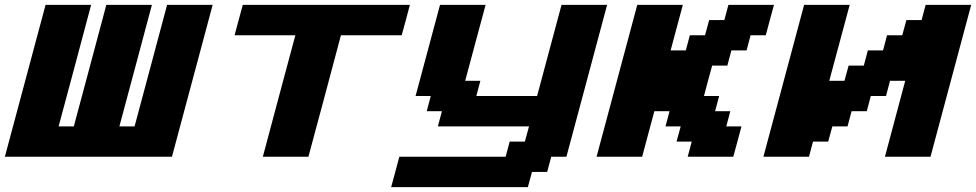

<svg xmlns="http://www.w3.org/2000/svg" viewBox="-20 -645 4016 790"><path d="M0 0H687.5Q715.3 -104 771.2 -312.3Q827.1 -520.5 855 -625H667.5Q645.5 -542 600.8 -375.2Q556.2 -208.5 533.7 -125H471.2Q493.7 -208.5 538.3 -375.2Q583 -542 605 -625H417.5Q395.5 -542 350.8 -375.2Q306.2 -208.5 283.7 -125H221.2Q243.7 -208 288.3 -375Q333 -542 355 -625H167.5Q139.6 -520.5 83.7 -312.3Q27.8 -104 0 0Z M1061.5 0H1249Q1271.5 -83 1316.2 -250Q1360.8 -417 1382.8 -500H1632.8Q1638.7 -520.5 1649.9 -562.3Q1661.1 -604 1666.5 -625H979Q973.1 -604 961.9 -562.3Q950.7 -520.5 945.3 -500H1195.3Q1172.9 -417 1128.2 -250Q1083.5 -83 1061.5 0Z M1589.4 125H2151.9L2168.9 62.5H2231.4L2248 0H2310.5Q2338.4 -104 2394.3 -312.3Q2450.2 -520.5 2478 -625H2290.5Q2273.4 -562.5 2240.2 -437.5Q2207 -312.5 2189.9 -250H1939.9L1956.5 -312.5H1894L1978 -625H1790.5Q1773.9 -562.5 1740.2 -437.5Q1706.5 -312.5 1689.9 -250H1752.4L1735.8 -187.5H1798.3L1781.7 -125H2156.7L2139.6 -62.5H2077.1L2060.5 0H1623Q1617.7 21 1606.4 62.5Q1595.2 104 1589.4 125Z M2809.6 0H2997.1Q3002.9 -21 3014.2 -62.5Q3025.4 -104 3030.8 -125H2968.3L2984.9 -187.5H2922.4L2939 -250H2876.5Q2881.8 -270.5 2893.1 -312.3Q2904.3 -354 2910.2 -375H2972.7L2989.3 -437.5H3051.8L3068.4 -500H3130.9Q3136.2 -520.5 3147.5 -562.3Q3158.7 -604 3164.6 -625H2977.1L2960.4 -562.5H2897.9L2880.9 -500H2818.4L2801.8 -437.5H2739.3L2789.6 -625H2602.1Q2574.2 -520.5 2518.3 -312.3Q2462.4 -104 2434.6 0H2622.1L2672.4 -187.5H2734.9L2718.3 -125H2780.8L2763.7 -62.5H2826.2Z M3621.1 0H3808.6Q3836.4 -104 3892.3 -312.3Q3948.2 -520.5 3976.1 -625H3788.6L3772 -562.5H3709.5L3692.4 -500H3629.9L3613.3 -437.5H3550.8L3534.2 -375H3471.7L3454.6 -312.5H3392.1L3476.1 -625H3288.6Q3260.7 -520.5 3204.8 -312.3Q3148.9 -104 3121.1 0H3308.6L3325.2 -62.5H3387.7L3404.8 -125H3467.3L3483.9 -187.5H3546.4L3563 -250H3625.5L3642.1 -312.5H3704.6Z"/></svg>

Font: Faithful 32x
Style: SemiboldOblique
Weight: 400
Foundry: Faithful Resource Pack
Version: Version 1.0; January 27, 2023